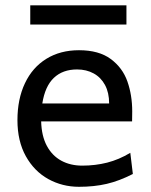

<svg xmlns="http://www.w3.org/2000/svg" viewBox="-20 -699 575 731"><path d="M136.7 -236.8Q138.2 -181.2 158.4 -143.6Q178.7 -106 213.4 -87.2Q248 -68.4 293 -68.4Q342.8 -68.4 387.9 -79.8Q433.1 -91.3 476.1 -117.2L485.8 -36.6Q434.6 -10.3 386.5 1Q338.4 12.2 280.8 12.2Q217.3 12.2 163.8 -17.3Q110.4 -46.9 78.4 -104.2Q46.4 -161.6 46.4 -241.7Q46.4 -321.8 75 -382.1Q103.5 -442.4 156.5 -475.1Q209.5 -507.8 280.8 -507.8Q356.4 -507.8 401.6 -474.4Q446.8 -440.9 465.1 -388.7Q483.4 -336.4 483.4 -274.9Q483.4 -245.6 482.9 -236.8ZM395.5 -305.2Q395.5 -346.2 379.9 -375.2Q364.3 -404.3 336.7 -419.4Q309.1 -434.6 273.4 -434.6Q218.8 -434.6 185.1 -402.6Q151.4 -370.6 141.1 -305.2ZM95.2 -678.7H461.4V-605.5H95.2Z"/></svg>

Font: Lesson One
Style: Regular
Weight: 400
Designer: But Ko, Victor Gaultney, Annie Olsen, Julie Remington, Don Collingsworth, Eric Hays, Becca Hirsbrunner
Version: Version 1.100